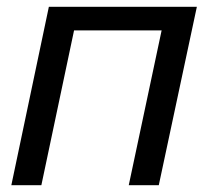

<svg xmlns="http://www.w3.org/2000/svg" viewBox="-20 -542 609 562"><path d="M13.2 0 123 -522H556.2L444.8 0H356.9L453.1 -453.1H196.8L101.1 0Z"/></svg>

Font: Rawline Medium
Style: Italic
Weight: 500
Italic angle: -12°
Designer: Matt McInerney, Pablo Impallari, Rodrigo Fuenzalida
Foundry: Matt McInerney, Pablo Impallari, Rodrigo Fuenzalida
Version: Version 4.020;PS 004.020;hotconv 1.0.88;makeotf.lib2.5.64775